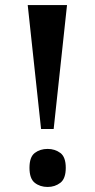

<svg xmlns="http://www.w3.org/2000/svg" viewBox="-20 -734 377 762"><path d="M143 -222 90 -714H246L193 -222ZM169 8Q139 8 118 -8.5Q97 -25 97 -68Q97 -111 118 -127Q139 -143 169 -143Q198 -143 219.5 -127Q241 -111 241 -68Q241 -25 219.5 -8.5Q198 8 169 8Z"/></svg>

Font: Noto Serif Khmer Condensed
Style: Bold
Weight: 700
Width: 3
Designer: Danh Hong and the Monotype Design Team
Foundry: Monotype Imaging Inc.
Version: Version 2.004; ttfautohint (v1.8.4.7-5d5b)